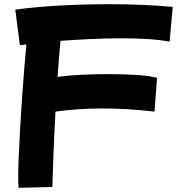

<svg xmlns="http://www.w3.org/2000/svg" viewBox="-20 -828 881 917"><path d="M69 69Q68 61 67.5 48Q67 35 67 18Q67 -23 69.5 -82.5Q72 -142 76 -212.5Q80 -283 85 -355.5Q90 -428 95.5 -495.5Q101 -563 106 -616Q90 -614 75 -612L53 -782Q157 -796 274.5 -802Q392 -808 504 -808Q588 -808 665.5 -804.5Q743 -801 805 -795L790 -629Q744 -638 685 -641.5Q626 -645 558 -645Q488 -645 413.5 -641.5Q339 -638 269 -633Q265 -593 261.5 -550Q258 -507 255 -461Q307 -468 370.5 -471Q434 -474 497 -474Q569 -474 632.5 -470Q696 -466 730 -456L718 -295Q648 -303 587 -306.5Q526 -310 468 -310Q355 -310 245 -295Q239 -190 235.5 -95Q232 0 230 65Z"/></svg>

Font: Mochiy Pop One
Style: Regular
Weight: 400
Designer: FONTDASU
Foundry: FONTDASU / Google Inc. / Adobe
Version: Version 2.000